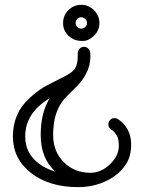

<svg xmlns="http://www.w3.org/2000/svg" viewBox="-20 -580 591 792"><path d="M314.9 -461.9Q324.7 -461.9 331.8 -469Q338.9 -476.1 338.9 -485.4Q338.9 -494.6 331.8 -501.7Q324.7 -508.8 314.9 -508.8Q305.2 -508.8 298.6 -501.7Q292 -494.6 292 -485.4Q292 -476.1 298.6 -469Q305.2 -461.9 314.9 -461.9ZM185.1 -174.8Q84 -114.7 84 -17.1Q84 61.5 156.2 105.5Q179.2 119.1 208 127.9Q147.9 72.8 147.9 -22.9Q147.9 -115.7 185.1 -174.8ZM240.2 -484.9Q240.2 -516.1 262.2 -538.1Q284.2 -560.1 314.9 -560.1Q345.7 -560.1 367.7 -538.1Q390.1 -515.6 390.1 -484.9Q390.1 -454.1 367.7 -432.6Q345.2 -411.1 322.3 -411.1Q299.3 -411.1 285.9 -417Q272.5 -422.9 262.2 -432.6Q240.2 -453.6 240.2 -484.9ZM352.1 -363.8 353 -347.2Q353 -273.4 280.8 -208Q265.1 -192.9 250.2 -177.2Q235.4 -161.6 224.1 -140.6Q199.2 -94.2 199.2 -22.9Q199.2 45.9 244.1 89.8Q288.1 132.8 353 132.8Q397 132.8 433.6 97.7Q470.2 63 470.2 21Q470.2 -8.8 460.9 -22.5Q451.7 -36.1 447.5 -39.3Q443.4 -42.5 439 -45.4Q426.8 -53.7 426.8 -65.7Q426.8 -77.6 434.1 -85.2Q441.4 -92.8 450.9 -92.8Q460.4 -92.8 464.1 -90.1Q467.8 -87.4 476.3 -81.5Q484.9 -75.7 495.1 -63Q521 -29.8 521 16.8Q521 63.5 500.7 95.7Q480.5 127.9 448.2 149.4Q384.3 191.9 301.8 191.9Q183.6 191.9 108.4 133.8Q33.2 75.2 33.2 -17.1Q33.2 -113.3 101.6 -175.3Q138.7 -209.5 173.3 -227.5Q208 -245.6 227.8 -255.4Q247.6 -265.1 261.7 -273.4Q275.9 -281.7 284.7 -291.5Q300.8 -309.6 300.8 -348.1V-360.8Q300.8 -370.6 307.6 -378.4Q314.5 -386.2 325 -386.7Q335.4 -387.2 343.3 -380.4Q351.1 -373.5 352.1 -363.8Z"/></svg>

Font: Ribeye Marrow
Style: Regular
Weight: 400
Designer: Astigmatic (AOETI)
Foundry: Astigmatic (AOETI)
Version: Version 1.000